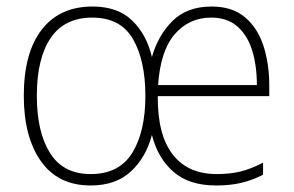

<svg xmlns="http://www.w3.org/2000/svg" viewBox="-20 -559 901 589"><path d="M629 -539Q692 -539 731 -506.5Q770 -474 788 -419Q806 -364 806 -297V-264H464Q463 -146 509.5 -85.5Q556 -25 645 -25Q685 -25 716.5 -32.5Q748 -40 787 -60V-23Q754 -6 720 2Q686 10 643 10Q560 10 512 -32Q464 -74 446 -145Q428 -76 381.5 -33Q335 10 258 10Q158 10 105.5 -64.5Q53 -139 53 -265Q53 -397 108 -468Q163 -539 264 -539Q341 -539 385.5 -496Q430 -453 446 -384Q465 -451 509.5 -495Q554 -539 629 -539ZM628 -505Q560 -505 516 -454Q472 -403 465 -298H768Q768 -358 753.5 -404.5Q739 -451 708 -478Q677 -505 628 -505ZM263 -505Q178 -505 135.5 -442.5Q93 -380 93 -265Q93 -154 133.5 -89.5Q174 -25 258 -25Q346 -25 386 -90.5Q426 -156 426 -265Q426 -373 388 -439Q350 -505 263 -505Z"/></svg>

Font: Noto Sans Gujarati SemiCondensed ExtraLight
Style: Regular
Weight: 200
Width: 4
Designer: Jelle Bosma - Monotype Design Team, Universal Thirst
Foundry: Monotype Imaging Inc.
Version: Version 2.106; ttfautohint (v1.8.4.7-5d5b)